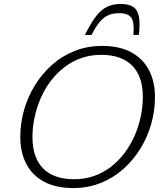

<svg xmlns="http://www.w3.org/2000/svg" viewBox="-20 -940 823 970"><path d="M144 -247Q144 -144 197.8 -89.2Q251.5 -34.5 354.5 -34.5Q408.5 -34.5 455.2 -51Q502 -67.5 540.5 -97.2Q579 -127 609 -166.8Q639 -206.5 659.5 -253Q680 -299.5 690.8 -350Q701.5 -400.5 701.5 -451Q701.5 -554 647.8 -608.5Q594 -663 491 -663Q437 -663 390.2 -646.5Q343.5 -630 305 -600.2Q266.5 -570.5 236.5 -531Q206.5 -491.5 186 -444.8Q165.5 -398 154.8 -347.8Q144 -297.5 144 -247ZM763 -450Q763 -381.5 744.2 -314.8Q725.5 -248 689.5 -189.5Q653.5 -131 603 -86Q552.5 -41 488.5 -15.5Q424.5 10 349.5 10Q262.5 10 203 -21.8Q143.5 -53.5 113 -111.8Q82.5 -170 82.5 -247.5Q82.5 -316.5 101.2 -383.2Q120 -450 156 -508.5Q192 -567 242.5 -612Q293 -657 357 -682.5Q421 -708 496 -708Q583.5 -708 642.8 -676Q702 -644 732.5 -586Q763 -528 763 -450ZM582 -873.5Q551.5 -873.5 528 -863.5Q504.5 -853.5 484 -829.5Q463.5 -805.5 442.5 -763.5H409Q439 -824.5 465.8 -858.5Q492.5 -892.5 522 -906.2Q551.5 -920 590 -920Q630.5 -920 652.8 -905.2Q675 -890.5 681.8 -856.2Q688.5 -822 681.5 -763.5H654Q659.5 -827 643.5 -850.2Q627.5 -873.5 582 -873.5Z"/></svg>

Font: Newsreader 9pt Light
Style: Italic
Weight: 300
Italic angle: -17°
Designer: Hugues Gentile
Foundry: Production Type
Version: Version 1.003